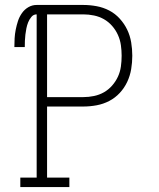

<svg xmlns="http://www.w3.org/2000/svg" viewBox="-20 -755 640 775"><path d="M62 0V-38H128V-697Q115 -697 106.5 -686.5Q98 -676 93.5 -664.5Q89 -653 86.5 -640.5Q84 -628 82.5 -615.5Q81 -603 80.5 -590.5Q80 -578 80 -565H38Q38 -583 39 -600.5Q40 -618 43.5 -635.5Q47 -653 52.5 -670Q58 -687 68.5 -702Q79 -717 94.5 -726Q110 -735 128 -735H316Q343 -735 370 -730Q397 -725 421 -712.5Q445 -700 463.5 -679.5Q482 -659 493.5 -635Q505 -611 509.5 -584Q514 -557 514 -530Q514 -503 509.5 -476Q505 -449 493.5 -424.5Q482 -400 463.5 -380Q445 -360 421 -347.5Q397 -335 370 -330Q343 -325 316 -325H170V-38H260V0ZM316 -363Q338 -363 359.5 -367.5Q381 -372 399.5 -382.5Q418 -393 432.5 -409.5Q447 -426 456 -445.5Q465 -465 468 -486.5Q471 -508 471 -530Q471 -551 468 -572.5Q465 -594 456 -614Q447 -634 432.5 -650.5Q418 -667 399.5 -677.5Q381 -688 359.5 -692.5Q338 -697 316 -697H170V-363Z"/></svg>

Font: Iosevka Curly Slab XLtEx
Style: Regular
Weight: 200
Width: 7
Monospace: yes
Designer: Belleve Invis
Foundry: Belleve Invis
Version: Version 11.1.0; ttfautohint (v1.8.3)